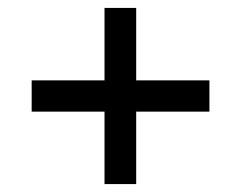

<svg xmlns="http://www.w3.org/2000/svg" viewBox="-20 -600 609 485"><path d="M244 -135H324V-318H509V-397H324V-580H244V-397H60V-318H244Z"/></svg>

Font: Noto Serif Lao Black
Style: Regular
Weight: 900
Designer: Monotype Design Team
Foundry: Monotype Imaging Inc.
Version: Version 2.003